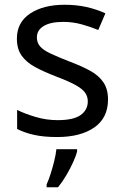

<svg xmlns="http://www.w3.org/2000/svg" viewBox="-20 -566 519 807"><path d="M434 -148Q434 -70 376 -30Q318 10 220 10Q164 10 123.5 1Q83 -8 52 -24V-104Q84 -88 129.5 -74.5Q175 -61 222 -61Q289 -61 319 -82.5Q349 -104 349 -140Q349 -160 338 -176Q327 -192 298.5 -208Q270 -224 217 -244Q165 -264 128 -284Q91 -304 71 -332Q51 -360 51 -404Q51 -472 106.5 -509Q162 -546 252 -546Q301 -546 343.5 -536.5Q386 -527 423 -510L393 -440Q359 -454 322 -464Q285 -474 246 -474Q192 -474 163.5 -456.5Q135 -439 135 -409Q135 -387 148 -371.5Q161 -356 191.5 -341.5Q222 -327 273 -307Q324 -288 360 -268Q396 -248 415 -219.5Q434 -191 434 -148ZM304 70Q300 88 287.5 115.5Q275 143 258.5 171Q242 199 224 221H176V209Q184 192 192.5 165.5Q201 139 208 110.5Q215 82 217 61H304Z"/></svg>

Font: Noto Sans Old Hungarian
Style: Regular
Weight: 400
Designer: Monotype Design Team
Foundry: Monotype Imaging Inc.
Version: Version 2.005; ttfautohint (v1.8.4.7-5d5b)